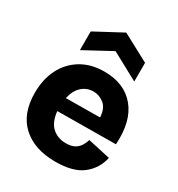

<svg xmlns="http://www.w3.org/2000/svg" viewBox="-187 -905 963 1040"><g transform="rotate(30 294.0 -385.0)"><path d="M314 14Q183 14 107.5 -55Q32 -124 32 -254Q32 -339 64.5 -403.5Q97 -468 158 -505Q219 -542 303 -542Q428 -542 495 -461Q562 -380 552 -232L187 -229Q194 -162 228.5 -131.5Q263 -101 313 -101Q349 -101 369.5 -113.5Q390 -126 400.5 -144.5Q411 -163 416 -180L556 -149Q540 -76 482.5 -31Q425 14 314 14ZM305 -419Q263 -419 233 -391.5Q203 -364 192 -313L405 -315Q402 -370 372 -394.5Q342 -419 305 -419ZM128 -576V-693L298 -784L468 -693V-576L298 -668Z"/></g></svg>

Font: Bricolage Grotesque 12pt ExtraBold
Style: Regular
Weight: 800
Designer: Mathieu Triay
Foundry: Atelier Triay
Version: Version 1.001; ttfautohint (v1.8.4.7-5d5b);gftools[0.9.33.de